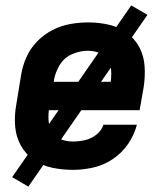

<svg xmlns="http://www.w3.org/2000/svg" viewBox="-20 -621 616 711"><path d="M250 8Q287 8 325 -0.5Q363 -9 397 -31.5Q431 -54 454 -87.5Q477 -121 487 -159H363Q356 -137 336.5 -122Q317 -107 294.5 -102Q272 -97 250 -97Q227 -97 207 -104.5Q187 -112 175 -129.5Q163 -147 160.5 -168.5Q158 -190 161 -213H497L512 -298Q518 -337 515.5 -375.5Q513 -414 496 -446Q479 -478 449.5 -499.5Q420 -521 383 -529.5Q346 -538 307 -538Q274 -538 240 -532Q206 -526 174 -509.5Q142 -493 116.5 -466.5Q91 -440 77 -407.5Q63 -375 58 -342L40 -232Q33 -193 36 -154Q39 -115 57 -82.5Q75 -50 105 -29Q135 -8 172.5 0Q210 8 250 8ZM179 -318 180 -325Q185 -354 201.5 -381Q218 -408 247 -420.5Q276 -433 305 -433Q327 -433 347 -425.5Q367 -418 378.5 -400.5Q390 -383 391.5 -361.5Q393 -340 390 -318ZM85 70 526 -566 466 -601 25 35Z"/></svg>

Font: Iosevka Sparkle Oblique
Style: Bold
Weight: 700
Italic angle: -9°
Designer: Belleve Invis
Foundry: Belleve Invis
Version: Version 4.5.0; ttfautohint (v1.8.3)